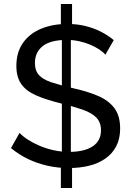

<svg xmlns="http://www.w3.org/2000/svg" viewBox="-20 -835 662 962"><path d="M285 -39 341 -38V107H285ZM290 -50V-659L335 -666V-48ZM285 -815H341V-672L285 -665ZM508 -561Q496 -575 476 -588Q456 -601 431 -611.5Q406 -622 376.5 -628.5Q347 -635 315 -635Q233 -635 194 -604Q155 -573 155 -519Q155 -481 175 -459Q195 -437 236.5 -423Q278 -409 342 -394Q416 -378 470 -355Q524 -332 553 -293.5Q582 -255 582 -191Q582 -140 562.5 -102.5Q543 -65 508 -40.5Q473 -16 426 -4.5Q379 7 324 7Q270 7 218.5 -4.5Q167 -16 121 -38Q75 -60 35 -93L78 -169Q94 -152 119.5 -135.5Q145 -119 177.5 -105Q210 -91 248 -82.5Q286 -74 326 -74Q402 -74 444 -101.5Q486 -129 486 -182Q486 -222 462.5 -246Q439 -270 393 -286Q347 -302 281 -318Q209 -336 160 -357.5Q111 -379 86.5 -414Q62 -449 62 -505Q62 -573 95 -620Q128 -667 186 -691Q244 -715 317 -715Q365 -715 406.5 -705Q448 -695 484 -677Q520 -659 550 -634Z"/></svg>

Font: Raleway Thin Medium
Style: Regular
Weight: 500
Version: Version 4.026